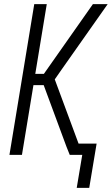

<svg xmlns="http://www.w3.org/2000/svg" viewBox="-20 -755 545 936"><path d="M354 161 381 0H320L304 -40L193 -340H143L87 0H26L147 -735H208L152 -395H194L433 -735H505L279 -414L247 -368L363 -55H451L415 161Z"/></svg>

Font: Iosevka SS18 Light
Style: Italic
Weight: 300
Italic angle: -9°
Monospace: yes
Designer: Belleve Invis
Foundry: Belleve Invis
Version: Version 25.1.1; ttfautohint (v1.8.4)